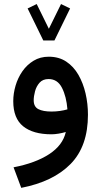

<svg xmlns="http://www.w3.org/2000/svg" viewBox="-20 -656 495 940"><path d="M191.9 -458 115.2 -614.7 159.7 -636.2 219.2 -515.1 278.8 -636.2 323.2 -614.7 246.6 -458ZM410.6 -94.2Q410.6 60.1 325.7 146.7Q240.7 233.4 84 263.7L46.4 163.1Q153.3 142.6 220.5 98.9Q287.6 55.2 302.2 -9.8Q286.1 -4.9 266.8 -1.7Q247.6 1.5 231.9 1.5Q142.1 1.5 93.5 -37.6Q44.9 -76.7 44.9 -160.6Q44.9 -198.2 56.2 -236.6Q67.4 -274.9 89.6 -306.9Q111.8 -338.9 144.3 -358.6Q176.8 -378.4 218.8 -378.4Q268.1 -378.4 304.2 -354.5Q340.3 -330.6 363.8 -289.8Q387.2 -249 398.9 -198.5Q410.6 -147.9 410.6 -94.2ZM232.4 -109.9Q253.4 -109.9 273.4 -112.8Q293.5 -115.7 310.1 -120.6Q305.2 -183.1 283.4 -226.1Q261.7 -269 217.8 -269Q189.5 -269 173.6 -251Q157.7 -232.9 151.4 -208.5Q145 -184.1 145 -165Q145 -133.3 168 -121.6Q190.9 -109.9 232.4 -109.9Z"/></svg>

Font: Vazirmatn FD Medium
Style: Regular
Weight: 500
Designer: Saber Rastikerdar
Foundry: Saber Rastikerdar
Version: Version 33.003